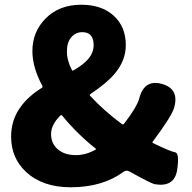

<svg xmlns="http://www.w3.org/2000/svg" viewBox="-20 -778 813 812"><path d="M279 14Q160 14 90 -51Q27 -110 27 -200Q27 -272 68 -327Q99 -370 156 -406Q162 -409 159 -415Q117 -493 117 -562Q117 -644 174 -701Q231 -758 324 -758Q410 -758 461 -711.5Q512 -665 512 -587Q512 -521 464 -465Q431 -426 362 -380Q358 -377 361 -373Q419 -310 496 -253Q501 -250 504 -254Q559 -325 569 -362Q590 -444 665 -423Q740 -402 716 -321Q705 -285 626 -179Q623 -175 627 -173Q701 -137 720.5 -134Q740 -131 729 -58Q717 15 634 1Q619 -2 527 -53Q514 -60 502 -51Q413 14 279 14ZM301 -122Q343 -122 384 -145Q388 -147 384 -150Q307 -211 243 -289Q240 -293 236 -290Q196 -251 196 -211Q196 -171 224.5 -146.5Q253 -122 301 -122ZM284 -482Q286 -478 290 -480Q330 -503 351 -526Q376 -554 376 -587Q376 -642 328 -642Q300 -642 281.5 -620.5Q263 -599 263 -560.5Q263 -522 284 -482Z"/></svg>

Font: Resource Han Rounded KR Heavy
Style: Regular
Weight: 900
Designer: Cyano Hao (round all glyphs); Ryoko NISHIZUKA 西塚涼子 (kana, bopomofo & ideographs); Paul D. Hunt (Latin, Greek & Cyrillic)
Foundry: Cyano Hao
Version: 0.990